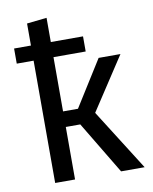

<svg xmlns="http://www.w3.org/2000/svg" viewBox="-84 -811 697 875"><g transform="rotate(-10 264.5 -374.0)"><path d="M514 0H405L259 -243H192V0H100V-566H22V-636H100V-738L192 -748V-636H341V-566H192V-315H261L394 -527H495L335 -283Z"/></g></svg>

Font: FiraGO
Style: Regular
Weight: 400
Designer: bBox Type
Foundry: bBox Type GmbH
Version: Version 1.001;April 20, 2020;FontCreator 12.0.0.2555 64-bit